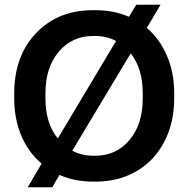

<svg xmlns="http://www.w3.org/2000/svg" viewBox="-20 -755 796 811"><path d="M97.2 36.1 155.8 -64Q100.1 -110.8 70.1 -181.6Q40 -252.4 40 -339.8V-359.9Q40 -518.1 132.3 -615Q224.6 -711.9 372.1 -711.9H383.8Q460.4 -711.9 524.9 -684.1L555.2 -734.9H658.2L600.1 -637.2Q655.3 -589.8 685.5 -518.8Q715.8 -447.8 715.8 -359.9V-339.8Q715.8 -235.4 673.3 -155Q630.9 -74.7 555.4 -31.2Q480 12.2 383.8 12.2H372.1Q296.9 12.2 231 -16.1L201.2 36.1ZM171.9 -339.8Q171.9 -234.4 224.1 -169.9L470.2 -582Q429.2 -603 382.8 -603H373Q284.7 -603 228.3 -536.6Q171.9 -470.2 171.9 -360.8ZM532.2 -529.8 285.2 -118.2Q326.2 -97.2 373 -97.2H382.8Q471.2 -97.2 527.1 -163.6Q583 -230 583 -339.8V-360.8Q583 -465.3 532.2 -529.8Z"/></svg>

Font: Fixel Text SemiBold
Style: Regular
Weight: 600
Width: 4
Designer: AlfaBravo + MacPaw
Foundry: Kyrylo Tkachov, Marchela Mozhyna, Serhii Makarenko, Maria Weinstein, Zakhar Kryvoshyya
Version: Version 1.211